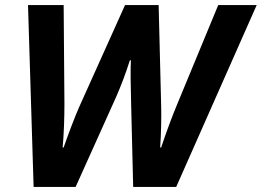

<svg xmlns="http://www.w3.org/2000/svg" viewBox="-20 -734 1028 754"><path d="M112 0H277L435 -351C455 -396 473 -444 490 -497H494C492 -446 493 -412 495 -325L503 0H672L988 -714H837L676 -325C657 -280 631 -210 613 -155H609C613 -209 614 -280 613 -314L603 -714H471L291 -314C273 -273 248 -207 230 -155H226C231 -207 233 -274 233 -324L230 -714H90Z"/></svg>

Font: Noto Sans
Style: Bold Italic
Weight: 700
Italic angle: -12°
Designer: Monotype Design Team
Foundry: Monotype Imaging Inc.
Version: Version 2.013